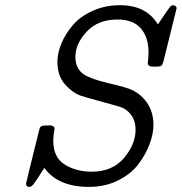

<svg xmlns="http://www.w3.org/2000/svg" viewBox="-20 -715 706 746"><path d="M81.1 -1Q81.1 -3.9 131.8 -208Q134.8 -221.2 139.9 -224.1Q145 -227.1 155.8 -227.1H159.2Q161.1 -227.1 164.6 -227.5Q168 -228 169.9 -228Q191.9 -228 191.9 -214.8Q191.9 -212.9 189.5 -198Q187 -183.1 187 -168Q187 -103 231.9 -75.4Q276.9 -47.9 335.9 -47.9Q417 -47.9 461.9 -101.3Q506.8 -154.8 506.8 -210.9Q506.8 -268.1 459 -294.9Q446.8 -300.8 375.5 -319.8Q304.2 -338.9 291 -344.2Q257.8 -357.4 230.5 -389.6Q203.1 -421.9 203.1 -474.1Q203.1 -509.3 219 -547.1Q234.9 -585 263.9 -618.4Q293 -651.9 341.1 -673.3Q389.2 -694.8 445.8 -694.8Q547.9 -694.8 592.8 -621.1H594.2Q639.2 -689 644 -691.9Q650.9 -695.8 658.4 -693.4Q666 -690.9 666 -682.1Q666 -680.2 615.2 -477.1Q611.3 -462.9 606.7 -459.5Q602.1 -456.1 588.9 -456.1H574.2Q554.2 -456.1 554.2 -470.2Q554.2 -473.1 555.7 -486.6Q557.1 -500 557.1 -511.2Q557.1 -570.3 527.1 -604.7Q497.1 -639.2 436 -639.2Q360.8 -639.2 316.9 -592Q272.9 -544.9 272.9 -494.1Q272.9 -466.3 284.9 -447.3Q296.9 -428.2 320.6 -417.7Q344.2 -407.2 367.7 -400.6Q391.1 -394 425.5 -386Q460 -377.9 481.9 -370.1Q523.9 -354 550 -317.4Q576.2 -280.8 576.2 -230Q576.2 -193.8 560.5 -153.3Q544.9 -112.8 516.4 -75.4Q487.8 -38.1 437.5 -13.4Q387.2 11.2 326.2 11.2Q206.1 11.2 152.8 -62H151.9Q119.6 -11.2 110.8 0Q102.1 11.2 94.2 11.2Q81.1 11.2 81.1 -1Z"/></svg>

Font: CMU Concrete
Style: Italic
Weight: 500
Italic angle: -14.04°
Version: Version 0.7.0